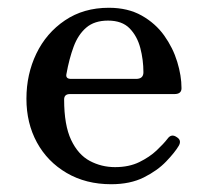

<svg xmlns="http://www.w3.org/2000/svg" viewBox="-20 -462 522 494"><path d="M266 12Q201 12 151.5 -17Q102 -46 75 -95.5Q48 -145 48 -208Q48 -271 73.5 -324Q99 -377 147 -409.5Q195 -442 260 -442Q309 -442 344.5 -422Q380 -402 402.5 -370.5Q425 -339 436 -303Q447 -267 447 -235Q447 -220 429 -220H160Q145 -220 145 -206Q145 -140 163 -102Q181 -64 211 -48Q241 -32 276 -32Q312 -32 338.5 -45Q365 -58 383 -75Q401 -92 411 -105Q421 -119 435 -109Q448 -101 440 -87Q430 -70 407.5 -46.5Q385 -23 350 -5.5Q315 12 266 12ZM163 -259H330Q349 -259 349 -276Q349 -308 341 -338.5Q333 -369 313.5 -389Q294 -409 258 -409Q223 -409 202 -391Q181 -373 169.5 -342Q158 -311 151 -272Q148 -259 163 -259Z"/></svg>

Font: Zen Old Mincho
Style: Regular
Weight: 400
Designer: Yoshimichi Ohira
Foundry: Positype
Version: Version 1.001